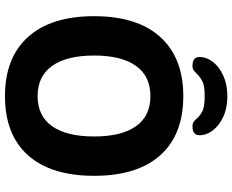

<svg xmlns="http://www.w3.org/2000/svg" viewBox="-101 -824 933 771"><g transform="rotate(90 365.5 -438.5)"><path d="M366 -885Q413 -885 448 -869Q483 -853 503 -827.5Q523 -802 523 -773Q523 -745 488 -745Q476 -745 469.5 -749.5Q463 -754 457 -761Q448 -772 430 -783Q412 -794 366 -794Q323 -794 305 -784Q287 -774 277 -763Q270 -756 263.5 -750.5Q257 -745 244 -745Q209 -745 209 -773Q209 -802 229 -827.5Q249 -853 284.5 -869Q320 -885 366 -885ZM366 8Q212 8 128.5 -84.5Q45 -177 45 -350Q45 -523 128.5 -615.5Q212 -708 366 -708Q521 -708 603.5 -615.5Q686 -523 686 -350Q686 -177 603.5 -84.5Q521 8 366 8ZM366 -123Q446 -123 487 -181.5Q528 -240 528 -350Q528 -460 487 -518Q446 -576 366 -576Q286 -576 244.5 -518Q203 -460 203 -350Q203 -240 244.5 -181.5Q286 -123 366 -123Z"/></g></svg>

Font: Asap
Style: Bold
Weight: 700
Designer: Pablo Cosgaya
Foundry: Omnibus-Type
Version: Version 3.001; ttfautohint (v1.8.3)